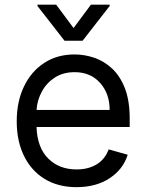

<svg xmlns="http://www.w3.org/2000/svg" viewBox="-20 -784 622 816"><path d="M305.4 11.4Q226.6 11.4 169.6 -23.6Q112.6 -58.6 81.9 -121.6Q51.1 -184.7 51.1 -268.5Q51.1 -352.3 81.9 -416.4Q112.6 -480.5 167.8 -516.5Q223 -552.6 296.9 -552.6Q339.5 -552.6 381 -538.4Q422.6 -524.1 456.7 -492.4Q490.8 -460.6 511 -408.4Q531.2 -356.2 531.2 -279.8V-244.3H135.3Q138.1 -157 184.8 -110.4Q231.5 -63.9 305.4 -63.9Q354.8 -63.9 390.3 -85.2Q425.8 -106.5 441.8 -149.1L522.7 -126.4Q503.6 -64.6 446 -26.6Q388.5 11.4 305.4 11.4ZM135.3 -316.8H446Q446 -386 405.5 -431.6Q365.1 -477.3 296.9 -477.3Q248.9 -477.3 213.8 -454.9Q178.6 -432.5 158.4 -395.8Q138.1 -359 135.3 -316.8ZM218.8 -764.2 292.6 -664.8 366.5 -764.2H446V-758.5L331 -610.8H254.3L139.2 -758.5V-764.2Z"/></svg>

Font: Inter Alia
Style: Regular
Weight: 400
Designer: Rasmus Andersson (Latin, Greek, Cyrillic etc.) and Evan from Shavian.info (Shavian, old style figures)
Foundry: Shavian.info
Version: Version 0.001;git-37ab20767